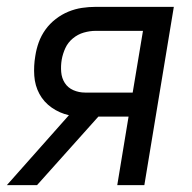

<svg xmlns="http://www.w3.org/2000/svg" viewBox="-41 -540 561 560"><path d="M-21 0 160 -204Q133 -210 110 -226Q87 -242 74 -266Q61 -290 59 -319Q57 -348 62 -377Q65 -397 72 -416.5Q79 -436 91.5 -453.5Q104 -471 121.5 -484.5Q139 -498 158.5 -506Q178 -514 198 -517Q218 -520 238 -520H466L380 0H301L334 -200H246L67 0ZM207 -270H346L376 -450H238Q221 -450 203.5 -445Q186 -440 171.5 -428Q157 -416 149.5 -399.5Q142 -383 139 -366Q136 -348 137.5 -330Q139 -312 148 -298Q157 -284 173 -277Q189 -270 207 -270Z"/></svg>

Font: Iosevka SS04 Oblique
Style: Regular
Weight: 400
Italic angle: -9°
Monospace: yes
Designer: Belleve Invis
Foundry: Belleve Invis
Version: Version 19.0.0; ttfautohint (v1.8.4)